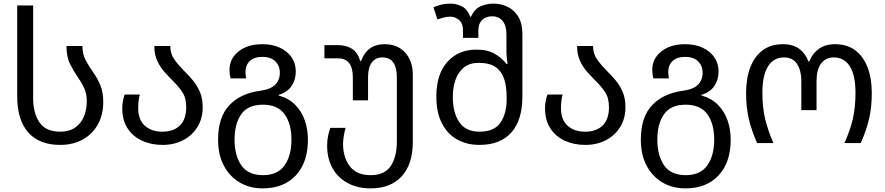

<svg xmlns="http://www.w3.org/2000/svg" viewBox="-20 -790 4888 1060"><path d="M312 10Q197 10 136 -58.5Q75 -127 75 -259V-760H163V-250Q163 -165 198 -114Q233 -63 312 -63Q362 -63 394.5 -85.5Q427 -108 443 -146Q459 -184 459 -231Q459 -272 445.5 -302Q432 -332 412 -360Q388 -395 367.5 -435Q347 -475 347 -536H435Q435 -491 453 -457.5Q471 -424 495 -390Q518 -358 534 -319.5Q550 -281 550 -228Q550 -156 520 -102.5Q490 -49 436.5 -19.5Q383 10 312 10Z M877 10Q815 10 764.5 -13Q714 -36 684.5 -81Q655 -126 655 -193Q655 -215 659.5 -235.5Q664 -256 668 -268H752Q748 -255 745.5 -235.5Q743 -216 743 -193Q743 -129 779.5 -96Q816 -63 877 -63Q938 -63 973 -97Q1008 -131 1008 -198Q1008 -250 986 -282.5Q964 -315 935 -343Q911 -367 887.5 -393.5Q864 -420 848 -454.5Q832 -489 832 -536H920Q920 -493 943.5 -460.5Q967 -428 998 -397Q1023 -373 1046 -345Q1069 -317 1084 -281.5Q1099 -246 1099 -198Q1099 -136 1070 -89Q1041 -42 991 -16Q941 10 877 10Z M1430 250Q1359 250 1303.5 217.5Q1248 185 1216 125Q1184 65 1184 -19Q1184 -144 1246.5 -209.5Q1309 -275 1417 -289Q1475 -297 1500 -323Q1525 -349 1525 -388Q1525 -427 1500 -451.5Q1475 -476 1429 -476Q1383 -476 1359 -453Q1335 -430 1335 -390Q1335 -383 1336.5 -374.5Q1338 -366 1339 -357H1253Q1247 -381 1247 -404Q1247 -466 1297 -506Q1347 -546 1429 -546Q1483 -546 1524.5 -527Q1566 -508 1589.5 -474Q1613 -440 1613 -396Q1613 -350 1590 -315.5Q1567 -281 1518 -266V-263Q1575 -247 1610.5 -210.5Q1646 -174 1663 -124.5Q1680 -75 1680 -19Q1680 107 1613 178.5Q1546 250 1430 250ZM1432 177Q1513 177 1551 123Q1589 69 1589 -19Q1589 -107 1551 -159.5Q1513 -212 1431 -212Q1349 -212 1312 -159.5Q1275 -107 1275 -19Q1275 69 1312.5 123Q1350 177 1432 177Z M2027 250Q1954 250 1899.5 220.5Q1845 191 1815.5 138Q1786 85 1786 13Q1786 -16 1791.5 -41.5Q1797 -67 1804 -84H1888Q1883 -68 1878.5 -42.5Q1874 -17 1874 5Q1874 78 1911 127.5Q1948 177 2027 177Q2104 177 2137.5 126Q2171 75 2171 -10V-363Q2171 -416 2151.5 -444.5Q2132 -473 2091 -473Q2053 -473 2032.5 -444.5Q2012 -416 2012 -365V-236H1928V-363Q1928 -468 1846 -468H1771V-541H1843Q1892 -541 1923.5 -520.5Q1955 -500 1969 -453H1973Q2008 -546 2102 -546Q2176 -546 2217.5 -499Q2259 -452 2259 -378V-6Q2259 116 2198 183Q2137 250 2027 250Z M2627 10Q2557 10 2503 -20.5Q2449 -51 2419 -110.5Q2389 -170 2389 -257Q2389 -380 2449.5 -448Q2510 -516 2610 -516Q2672 -516 2711.5 -493Q2751 -470 2776 -437H2782Q2781 -448 2778.5 -468.5Q2776 -489 2776 -505V-601Q2776 -648 2755 -674Q2734 -700 2697 -700Q2663 -700 2642 -680Q2621 -660 2621 -623V-581H2536V-623Q2536 -661 2514.5 -679.5Q2493 -698 2466 -698Q2447 -698 2429.5 -693Q2412 -688 2395 -683L2373 -750Q2392 -758 2415.5 -764Q2439 -770 2467 -770Q2498 -770 2528 -756Q2558 -742 2577 -697H2580Q2600 -742 2635 -756Q2670 -770 2704 -770Q2747 -770 2783.5 -752Q2820 -734 2842 -697Q2864 -660 2864 -603V-257Q2864 -127 2803 -58.5Q2742 10 2627 10ZM2627 -63Q2709 -63 2743 -113Q2777 -163 2777 -240V-256Q2777 -313 2763 -355Q2749 -397 2715.5 -420Q2682 -443 2622 -443Q2574 -443 2542.5 -418.5Q2511 -394 2495.5 -351.5Q2480 -309 2480 -255Q2480 -167 2516 -115Q2552 -63 2627 -63Z M3211 10Q3149 10 3098.5 -13Q3048 -36 3018.5 -81Q2989 -126 2989 -193Q2989 -215 2993.5 -235.5Q2998 -256 3002 -268H3086Q3082 -255 3079.5 -235.5Q3077 -216 3077 -193Q3077 -129 3113.5 -96Q3150 -63 3211 -63Q3272 -63 3307 -97Q3342 -131 3342 -198Q3342 -250 3320 -282.5Q3298 -315 3269 -343Q3245 -367 3221.5 -393.5Q3198 -420 3182 -454.5Q3166 -489 3166 -536H3254Q3254 -493 3277.5 -460.5Q3301 -428 3332 -397Q3357 -373 3380 -345Q3403 -317 3418 -281.5Q3433 -246 3433 -198Q3433 -136 3404 -89Q3375 -42 3325 -16Q3275 10 3211 10Z M3764 250Q3693 250 3637.5 217.5Q3582 185 3550 125Q3518 65 3518 -19Q3518 -144 3580.5 -209.5Q3643 -275 3751 -289Q3809 -297 3834 -323Q3859 -349 3859 -388Q3859 -427 3834 -451.5Q3809 -476 3763 -476Q3717 -476 3693 -453Q3669 -430 3669 -390Q3669 -383 3670.5 -374.5Q3672 -366 3673 -357H3587Q3581 -381 3581 -404Q3581 -466 3631 -506Q3681 -546 3763 -546Q3817 -546 3858.5 -527Q3900 -508 3923.5 -474Q3947 -440 3947 -396Q3947 -350 3924 -315.5Q3901 -281 3852 -266V-263Q3909 -247 3944.5 -210.5Q3980 -174 3997 -124.5Q4014 -75 4014 -19Q4014 107 3947 178.5Q3880 250 3764 250ZM3766 177Q3847 177 3885 123Q3923 69 3923 -19Q3923 -107 3885 -159.5Q3847 -212 3765 -212Q3683 -212 3646 -159.5Q3609 -107 3609 -19Q3609 69 3646.5 123Q3684 177 3766 177Z M4160 0Q4129 -70 4114 -134Q4099 -198 4099 -276Q4099 -357 4122 -417.5Q4145 -478 4190 -512Q4235 -546 4302 -546Q4358 -546 4392.5 -520.5Q4427 -495 4443 -451H4448Q4465 -495 4501 -520.5Q4537 -546 4590 -546Q4657 -546 4702 -512Q4747 -478 4770 -417.5Q4793 -357 4793 -276Q4793 -198 4778 -134Q4763 -70 4732 0H4642Q4674 -71 4688.5 -134.5Q4703 -198 4703 -277Q4703 -374 4672 -423.5Q4641 -473 4583 -473Q4538 -473 4513 -439Q4488 -405 4488 -343V-182H4404V-343Q4404 -399 4381 -436Q4358 -473 4308 -473Q4251 -473 4220 -423.5Q4189 -374 4189 -277Q4189 -198 4204 -134.5Q4219 -71 4250 0Z"/></svg>

Font: Noto Sans Living
Style: Regular
Weight: 400
Designer: Monotype Design Team
Foundry: Monotype Imaging Inc.
Version: Version 2.013; ttfautohint (v1.8.4.7-5d5b)